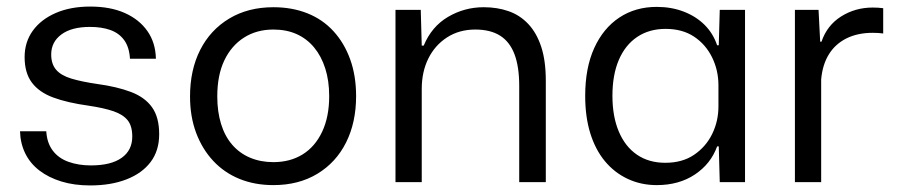

<svg xmlns="http://www.w3.org/2000/svg" viewBox="-20 -555 2732 585"><path d="M255 10Q206 10 167 -2Q128 -14 100 -35.5Q72 -57 57 -87.5Q42 -118 41 -155H121Q123 -120 140.5 -96.5Q158 -73 188.5 -62Q219 -51 257 -51Q318 -51 350.5 -74Q383 -97 383 -139Q383 -171 369 -188.5Q355 -206 326 -216Q297 -226 250 -233Q185 -242 142 -258Q99 -274 77 -303.5Q55 -333 55 -381Q55 -427 80 -461.5Q105 -496 150 -515.5Q195 -535 255 -535Q316 -535 360 -515.5Q404 -496 429 -460.5Q454 -425 455 -376H376Q374 -411 358.5 -432.5Q343 -454 316.5 -463.5Q290 -473 254 -473Q198 -473 167 -450Q136 -427 136 -389Q136 -360 151 -342.5Q166 -325 197.5 -315.5Q229 -306 277 -299Q336 -291 378.5 -275Q421 -259 443 -228.5Q465 -198 465 -146Q465 -96 439 -61.5Q413 -27 365.5 -8.5Q318 10 255 10Z M813 9Q756 9 709.5 -10Q663 -29 629.5 -65Q596 -101 577.5 -150.5Q559 -200 559 -261Q559 -342 590 -403Q621 -464 678.5 -498.5Q736 -533 813 -533Q870 -533 916.5 -514.5Q963 -496 996 -460Q1029 -424 1047 -374Q1065 -324 1065 -262Q1065 -182 1034.5 -121Q1004 -60 947 -25.5Q890 9 813 9ZM813 -61Q864 -61 902 -84.5Q940 -108 961.5 -153.5Q983 -199 983 -262Q983 -309 971 -346.5Q959 -384 937 -410.5Q915 -437 884 -451Q853 -465 813 -465Q762 -465 723.5 -440.5Q685 -416 663.5 -371Q642 -326 642 -261Q642 -215 653.5 -177.5Q665 -140 687.5 -114Q710 -88 742 -74.5Q774 -61 813 -61Z M1185 0V-525H1262L1265 -416H1271Q1295 -474 1345 -503.5Q1395 -533 1454 -533Q1495 -533 1529.5 -521Q1564 -509 1589.5 -482Q1615 -455 1629 -412.5Q1643 -370 1643 -309V0H1562V-293Q1562 -352 1547.5 -390Q1533 -428 1503.5 -446.5Q1474 -465 1428 -465Q1379 -465 1342 -441Q1305 -417 1285 -376.5Q1265 -336 1265 -284V0Z M1981 9Q1933 9 1892.5 -10Q1852 -29 1823 -64Q1794 -99 1778.5 -149Q1763 -199 1763 -263Q1763 -348 1790.5 -408.5Q1818 -469 1867 -501.5Q1916 -534 1981 -534Q2026 -534 2063.5 -519.5Q2101 -505 2127 -479Q2153 -453 2165 -417H2170L2173 -525H2250V0H2173L2170 -109H2165Q2146 -56 2097.5 -23.5Q2049 9 1981 9ZM2007 -59Q2059 -59 2095 -83.5Q2131 -108 2150 -147Q2169 -186 2169 -231V-295Q2169 -341 2149.5 -380.5Q2130 -420 2094.5 -443.5Q2059 -467 2008 -467Q1958 -467 1921.5 -442.5Q1885 -418 1865.5 -372.5Q1846 -327 1846 -263Q1846 -200 1865.5 -154Q1885 -108 1921 -83.5Q1957 -59 2007 -59Z M2402 0V-525H2474L2479 -428H2483Q2500 -478 2543 -505Q2586 -532 2639 -532Q2648 -532 2656 -531.5Q2664 -531 2671 -530V-453Q2664 -454 2656 -454.5Q2648 -455 2639 -455Q2593 -455 2559 -438Q2525 -421 2505.5 -389.5Q2486 -358 2482 -313V0Z"/></svg>

Font: Mona Sans ExtraLight
Style: Regular
Weight: 400
Version: Version 2.000